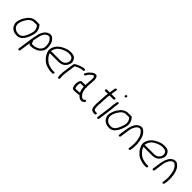

<svg xmlns="http://www.w3.org/2000/svg" viewBox="274 -1987 3444 3444"><g transform="rotate(45 1996.0 -265.0)"><path d="M346 -454C343 -456 339 -457 336 -457H263C256 -457 247 -455 237 -452C198 -443 162 -417 138 -389C114 -358 84 -320 70 -278C56 -245 42 -196 48 -160C64 -79 120 -25 227 -25C235 -24 243 -25 251 -27C311 -38 349 -82 376 -133C401 -179 422 -229 431 -291C438 -337 422 -383 405 -412C398 -424 391 -429 383 -442L376 -452C369 -460 356 -461 346 -454ZM344 -419C356 -401 368 -394 375 -374C385 -353 394 -324 389 -291C387 -275 384 -260 379 -245C363 -202 347 -152 321 -118C301 -92 274 -67 233 -67C194 -67 158 -75 137 -93C109 -114 86 -147 89 -195C94 -233 105 -265 120 -292C135 -318 151 -344 169 -366C177 -376 200 -392 210 -399C222 -405 241 -415 257 -415H330C334 -415 339 -416 344 -419Z M523 -69H538C543 -69 550 -69 561 -70C584 -70 598 -74 618 -81C649 -92 673 -98 697 -118C736 -150 781 -198 772 -278C769 -334 758 -382 730 -415C712 -436 695 -463 661 -468C608 -476 570 -449 542 -423C518 -400 507 -370 491 -339C484 -318 478 -295 474 -269C469 -244 462 -227 458 -199L414 113C412 125 420 134 432 134C444 134 454 125 456 113L485 -90C493 -79 507 -69 523 -69ZM516 -268C522 -313 536 -352 558 -382C577 -403 597 -423 632 -426C652 -428 659 -425 668 -416C696 -389 721 -359 726 -312C729 -288 733 -264 729 -235C728 -226 718 -199 714 -193C700 -174 681 -150 658 -139C631 -128 601 -112 565 -112C556 -111 549 -111 544 -111H529C524 -111 520 -117 518 -120C511 -137 504 -155 496 -173L500 -199C504 -226 511 -241 516 -268Z M857 -257C857 -265 857 -272 858 -278C866 -313 879 -339 897 -364C908 -378 922 -387 936 -399C951 -411 971 -421 989 -429C1027 -446 1063 -462 1116 -462C1135 -462 1154 -459 1169 -455C1198 -450 1213 -424 1221 -399C1228 -375 1218 -343 1206 -322C1188 -296 1169 -277 1134 -269L1111 -265C1104 -264 1098 -264 1093 -264H872C867 -264 862 -262 857 -257ZM1179 -20C1181 -31 1172 -40 1161 -40H1131C1098 -40 1070 -49 1043 -55C996 -64 959 -92 931 -121C903 -148 879 -180 865 -222H1087C1124 -222 1156 -234 1182 -245C1210 -260 1241 -295 1254 -328C1257 -338 1258 -338 1263 -353C1277 -400 1256 -439 1235 -467C1213 -493 1172 -504 1121 -504C1088 -504 1055 -499 1030 -489C978 -470 926 -446 889 -410C880 -403 872 -395 865 -386C837 -349 806 -295 817 -227C828 -187 849 -146 872 -117C906 -78 945 -38 1003 -21C1037 -10 1080 2 1124 2H1155C1166 2 1177 -9 1179 -20Z M1319 -36C1318 -49 1316 -62 1315 -74L1314 -88C1314 -98 1315 -105 1315 -115C1315 -125 1315 -138 1317 -149L1348 -370L1350 -372C1353 -377 1365 -380 1372 -383C1385 -389 1392 -390 1403 -398C1411 -402 1420 -404 1428 -408L1459 -417C1463 -418 1465 -419 1468 -419C1475 -420 1480 -421 1485 -422C1488 -422 1492 -422 1497 -423H1507C1534 -423 1539 -465 1512 -465H1502C1495 -464 1488 -464 1483 -463L1471 -461C1464 -460 1457 -459 1451 -457L1421 -447C1409 -444 1397 -440 1386 -433C1376 -427 1369 -427 1357 -420L1342 -413C1327 -407 1309 -389 1306 -370L1275 -150C1274 -142 1273 -134 1273 -126C1273 -116 1274 -107 1273 -98C1269 -71 1275 -50 1277 -27C1279 0 1321 -9 1319 -36Z M1723 -270H1641C1602 -270 1590 -228 1584 -187C1583 -170 1582 -160 1584 -145C1587 -109 1593 -56 1637 -56C1642 -55 1649 -55 1658 -55H1677C1689 -55 1703 -56 1714 -58L1731 -60C1736 -61 1741 -61 1745 -61C1755 -61 1770 -62 1777 -67C1798 -43 1821 -17 1867 -17C1890 -15 1906 -25 1921 -39L1930 -49C1951 -68 1924 -95 1902 -76L1892 -66C1887 -60 1883 -58 1874 -59C1869 -59 1864 -59 1859 -60C1834 -69 1816 -90 1802 -108C1776 -141 1770 -185 1764 -237C1767 -240 1769 -244 1770 -249C1771 -258 1764 -262 1765 -272C1766 -283 1766 -292 1766 -299L1767 -323C1767 -330 1768 -338 1769 -345C1772 -369 1773 -406 1774 -429L1775 -447C1776 -482 1762 -529 1732 -536C1717 -539 1697 -535 1684 -530C1660 -520 1631 -495 1613 -477C1596 -462 1584 -442 1572 -420L1566 -408C1552 -382 1592 -370 1604 -394L1610 -405C1618 -422 1626 -436 1639 -447C1656 -464 1682 -491 1709 -495H1716C1724 -486 1730 -471 1732 -457V-441C1734 -415 1731 -375 1727 -345C1723 -318 1725 -296 1723 -270ZM1636 -228H1722V-220C1726 -181 1733 -146 1745 -115C1748 -111 1750 -107 1752 -103H1750C1744 -103 1738 -103 1731 -102L1714 -99C1704 -98 1693 -97 1683 -97H1646C1633 -104 1629 -120 1628 -136C1627 -147 1624 -159 1626 -170C1626 -189 1628 -215 1636 -228Z M2033 -464C2031 -452 2039 -443 2051 -443H2119L2111 -384C2106 -351 2110 -322 2105 -288C2104 -272 2104 -257 2103 -242C2102 -230 2105 -223 2101 -209C2098 -188 2098 -169 2099 -152C2101 -123 2098 -91 2109 -69C2113 -61 2112 -61 2116 -53C2128 -32 2151 -18 2186 -18H2209C2233 -18 2244 -60 2214 -60H2191C2182 -60 2176 -62 2169 -65C2156 -70 2153 -80 2147 -92C2141 -105 2144 -121 2142 -138C2142 -161 2140 -168 2141 -189C2142 -200 2146 -219 2145 -230C2145 -249 2147 -269 2148 -289C2153 -323 2148 -352 2153 -384L2161 -443H2257C2269 -443 2279 -452 2281 -464C2283 -476 2275 -485 2263 -485H2167L2179 -570C2179 -573 2181 -578 2182 -583L2184 -593C2191 -621 2151 -624 2144 -599L2141 -588C2139 -580 2138 -573 2137 -568L2125 -485H2057C2045 -485 2035 -476 2033 -464Z M2338 -446 2325 -358C2321 -333 2324 -316 2320 -290C2307 -199 2295 -109 2282 -18C2280 -7 2289 3 2300 3C2311 3 2322 -7 2324 -18C2337 -109 2349 -199 2362 -290C2366 -316 2363 -333 2367 -358L2380 -446C2382 -457 2373 -467 2362 -467C2351 -467 2340 -457 2338 -446ZM2378 -619C2406 -619 2411 -664 2381 -664C2353 -664 2348 -619 2378 -619Z M2687 -454C2684 -456 2680 -457 2677 -457H2604C2597 -457 2588 -455 2578 -452C2539 -443 2503 -417 2479 -389C2455 -358 2425 -320 2411 -278C2397 -245 2383 -196 2389 -160C2405 -79 2461 -25 2568 -25C2576 -24 2584 -25 2592 -27C2652 -38 2690 -82 2717 -133C2742 -179 2763 -229 2772 -291C2779 -337 2763 -383 2746 -412C2739 -424 2732 -429 2724 -442L2717 -452C2710 -460 2697 -461 2687 -454ZM2685 -419C2697 -401 2709 -394 2716 -374C2726 -353 2735 -324 2730 -291C2728 -275 2725 -260 2720 -245C2704 -202 2688 -152 2662 -118C2642 -92 2615 -67 2574 -67C2535 -67 2499 -75 2478 -93C2450 -114 2427 -147 2430 -195C2435 -233 2446 -265 2461 -292C2476 -318 2492 -344 2510 -366C2518 -376 2541 -392 2551 -399C2563 -405 2582 -415 2598 -415H2671C2675 -415 2680 -416 2685 -419Z M2823 -68 2843 -210C2848 -246 2854 -290 2868 -316C2877 -334 2888 -359 2900 -374C2909 -385 2934 -408 2953 -408C2958 -409 2962 -409 2967 -409C2988 -409 2997 -396 3008 -387C3028 -371 3044 -344 3055 -320C3062 -308 3065 -292 3069 -276C3078 -240 3085 -202 3086 -159V-141C3086 -129 3085 -119 3085 -108C3084 -98 3084 -88 3083 -79L3075 -24C3073 -13 3082 -3 3093 -3C3104 -3 3115 -13 3117 -24L3125 -78C3127 -95 3127 -110 3128 -128L3129 -146C3128 -159 3129 -170 3128 -184C3124 -202 3124 -227 3121 -246C3118 -268 3108 -297 3103 -318C3092 -357 3069 -394 3040 -419C3022 -434 3007 -451 2973 -451C2968 -451 2963 -451 2958 -450C2932 -450 2902 -429 2885 -416C2838 -370 2813 -298 2801 -210L2781 -68C2779 -56 2787 -47 2799 -47C2811 -47 2821 -56 2823 -68Z M3233 -257C3233 -265 3233 -272 3234 -278C3242 -313 3255 -339 3273 -364C3284 -378 3298 -387 3312 -399C3327 -411 3347 -421 3365 -429C3403 -446 3439 -462 3492 -462C3511 -462 3530 -459 3545 -455C3574 -450 3589 -424 3597 -399C3604 -375 3594 -343 3582 -322C3564 -296 3545 -277 3510 -269L3487 -265C3480 -264 3474 -264 3469 -264H3248C3243 -264 3238 -262 3233 -257ZM3555 -20C3557 -31 3548 -40 3537 -40H3507C3474 -40 3446 -49 3419 -55C3372 -64 3335 -92 3307 -121C3279 -148 3255 -180 3241 -222H3463C3500 -222 3532 -234 3558 -245C3586 -260 3617 -295 3630 -328C3633 -338 3634 -338 3639 -353C3653 -400 3632 -439 3611 -467C3589 -493 3548 -504 3497 -504C3464 -504 3431 -499 3406 -489C3354 -470 3302 -446 3265 -410C3256 -403 3248 -395 3241 -386C3213 -349 3182 -295 3193 -227C3204 -187 3225 -146 3248 -117C3282 -78 3321 -38 3379 -21C3413 -10 3456 2 3500 2H3531C3542 2 3553 -9 3555 -20Z M3682 -68 3702 -210C3707 -246 3713 -290 3727 -316C3736 -334 3747 -359 3759 -374C3768 -385 3793 -408 3812 -408C3817 -409 3821 -409 3826 -409C3847 -409 3856 -396 3867 -387C3887 -371 3903 -344 3914 -320C3921 -308 3924 -292 3928 -276C3937 -240 3944 -202 3945 -159V-141C3945 -129 3944 -119 3944 -108C3943 -98 3943 -88 3942 -79L3934 -24C3932 -13 3941 -3 3952 -3C3963 -3 3974 -13 3976 -24L3984 -78C3986 -95 3986 -110 3987 -128L3988 -146C3987 -159 3988 -170 3987 -184C3983 -202 3983 -227 3980 -246C3977 -268 3967 -297 3962 -318C3951 -357 3928 -394 3899 -419C3881 -434 3866 -451 3832 -451C3827 -451 3822 -451 3817 -450C3791 -450 3761 -429 3744 -416C3697 -370 3672 -298 3660 -210L3640 -68C3638 -56 3646 -47 3658 -47C3670 -47 3680 -56 3682 -68Z"/></g></svg>

Font: PolanStronk
Style: Ita
Weight: 500
Version: Version 1.0